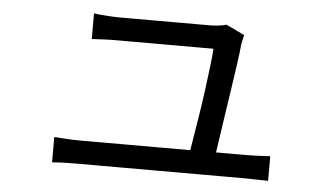

<svg xmlns="http://www.w3.org/2000/svg" viewBox="-41 -569 1083 626"><g transform="rotate(5 500.0 -256.5)"><path d="M737 -476Q735 -469 733 -460Q731 -451 730 -445Q728 -422 722.5 -383Q717 -344 710 -297Q703 -250 696 -203.5Q689 -157 683.5 -118.5Q678 -80 674 -59H589Q593 -76 598.5 -111.5Q604 -147 611.5 -192Q619 -237 625 -282.5Q631 -328 635.5 -365.5Q640 -403 641 -423Q622 -423 587 -423Q552 -423 510.5 -423Q469 -423 429 -423Q389 -423 360.5 -423Q332 -423 323 -423Q301 -423 281.5 -422Q262 -421 243 -420V-504Q255 -502 268.5 -501Q282 -500 296 -499Q310 -498 322 -498Q334 -498 363 -498Q392 -498 429.5 -498Q467 -498 506 -498Q545 -498 577.5 -498Q610 -498 626 -498Q635 -498 644.5 -499Q654 -500 663 -501.5Q672 -503 676 -505ZM149 -91Q167 -90 188 -88.5Q209 -87 232 -87Q245 -87 286.5 -87Q328 -87 385 -87Q442 -87 504.5 -87Q567 -87 624.5 -87Q682 -87 723 -87Q764 -87 777 -87Q793 -87 816.5 -88Q840 -89 856 -90V-9Q847 -10 833 -10Q819 -10 805 -10.5Q791 -11 780 -11Q766 -11 724 -11Q682 -11 624 -11Q566 -11 503 -11Q440 -11 383 -11Q326 -11 285 -11Q244 -11 232 -11Q209 -11 190 -10.5Q171 -10 149 -8Z"/></g></svg>

Font: Farlight84_Sys_V01
Style: Regular
Weight: 400
Designer: Ryoko NISHIZUKA  (kana, bopomofo & ideographs); Paul D. Hunt (Latin, Greek & Cyrillic); Sandoll Communications , Soo-you
Foundry: Adobe
Version: Version 2.004;October 29, 2024;FontCreator 14.0.0.2814 64-bi